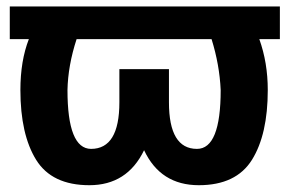

<svg xmlns="http://www.w3.org/2000/svg" viewBox="-20 -548 868 579"><path d="M579.5 10.5Q464 10.5 414.5 -95Q363.5 10.5 249.5 10.5Q136.5 10.5 89 -66Q41.5 -142.5 41.5 -276.5Q41.5 -364.5 67 -430H9.5V-528.5H824V-430H762Q787.5 -359 787.5 -276.5Q787.5 -142.5 739.8 -66Q692 10.5 579.5 10.5ZM574 -99Q645.5 -99 645.5 -276.5Q642 -353 618 -430H211Q185 -350.5 183.5 -276.5Q183.5 -99.5 254.5 -99Q340 -99 340 -239.5V-339.5H489.5V-239.5Q489.5 -99 574 -99Z"/></svg>

Font: Roberto Sans
Style: Bold
Weight: 700
Designer: Google (font) & Cristiano Sobral (main changes)
Version: Version 1.000;October 12, 2021;FontCreator 14.0.0.2814 64-bi